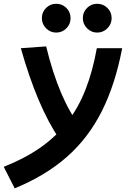

<svg xmlns="http://www.w3.org/2000/svg" viewBox="-77 -775 683 1025"><path d="M1.5 230.5 -57.1 115.7Q56.2 70.8 139.9 12Q223.6 -46.9 282.7 -123.5Q341.8 -200.2 379.9 -297.9Q418 -395.5 439.9 -517.6H575.2Q538.1 -322.8 465.8 -179.9Q393.6 -37.1 279.5 63Q165.5 163.1 1.5 230.5ZM169.4 -527.3Q238.3 -243.7 352.5 -98.1L241.7 -29.8Q180.2 -121.1 128.9 -242.4Q77.6 -363.8 34.2 -517.6ZM441.7 -601.1Q410.3 -601.1 387.8 -623.8Q365.2 -646.6 365.2 -678.2Q365.2 -710.4 387.8 -732.7Q410.3 -754.9 441.7 -754.9Q473.6 -754.9 496.3 -732.6Q519 -710.3 519 -678.2Q519 -646.6 496.3 -623.8Q473.6 -601.1 441.7 -601.1ZM223 -601.1Q191.4 -601.1 168.9 -623.8Q146.5 -646.6 146.5 -678.2Q146.5 -710.4 169 -732.7Q191.6 -754.9 222.9 -754.9Q254.9 -754.9 277.3 -732.6Q299.8 -710.3 299.8 -678.2Q299.8 -646.6 277.4 -623.8Q255.1 -601.1 223 -601.1Z"/></svg>

Font: Cascadia Mono NF
Style: Italic
Weight: 400
Italic angle: -10°
Monospace: yes
Designer: Aaron Bell
Foundry: Saja Typeworks
Version: Version 2404.023